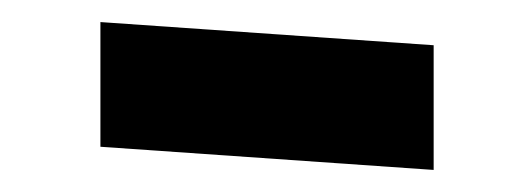

<svg xmlns="http://www.w3.org/2000/svg" viewBox="-20 -853 476 174"><path d="M71 -720V-833L373 -812V-699Z"/></svg>

Font: Xiangcui Wave Sans Xiangcui Wave Sans
Style: Regular
Weight: 800
Width: 3
Version: Version 0.920;March 28, 2024;FontCreator 14.0.0.2814 64-bit